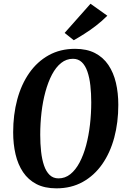

<svg xmlns="http://www.w3.org/2000/svg" viewBox="-20 -1020 692 1050"><path d="M288.5 10Q224.5 10 179.5 -13.2Q134.5 -36.5 106.2 -78.5Q78 -120.5 65 -176.2Q52 -232 52 -296.5Q52 -392.5 74.2 -475.5Q96.5 -558.5 140 -620.8Q183.5 -683 246.5 -718Q309.5 -753 390.5 -753Q454.5 -753 499.5 -729.8Q544.5 -706.5 572.8 -664.5Q601 -622.5 614 -567Q627 -511.5 627 -446.5Q627 -350.5 604.8 -267.5Q582.5 -184.5 539 -122.2Q495.5 -60 432.5 -25Q369.5 10 288.5 10ZM300 -44.5Q336 -44.5 364.8 -67.5Q393.5 -90.5 415 -131Q436.5 -171.5 450.8 -224.5Q465 -277.5 472 -338Q479 -398.5 479 -460.5Q479 -509 474.2 -552Q469.5 -595 458.2 -628Q447 -661 427.5 -679.8Q408 -698.5 379 -698.5Q343 -698.5 314.2 -675.5Q285.5 -652.5 264.2 -612Q243 -571.5 228.5 -518.5Q214 -465.5 207 -405.2Q200 -345 200 -282.5Q200 -234 204.8 -191Q209.5 -148 220.8 -115Q232 -82 251.5 -63.2Q271 -44.5 300 -44.5ZM383.5 -800 333.5 -840 475 -999.5 567 -934Q537.5 -904.5 505 -879.5Q472.5 -854.5 441.2 -834.8Q410 -815 383.5 -800Z"/></svg>

Font: Merriweather 24pt SemiCondensed
Style: Bold Italic
Weight: 700
Width: 4
Italic angle: -7.8°
Designer: Eben Sorkin
Foundry: Eben Sorkin
Version: Version 2.101